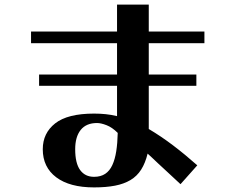

<svg xmlns="http://www.w3.org/2000/svg" viewBox="-20 -739 1040 835"><path d="M115 -602H489V-719H627V-602H869V-551H627V-415H834V-366H627V-178Q681 -146 733 -106.5Q785 -67 838 -20L765 62Q732 31 708.5 9.5Q685 -12 668.5 -27.5Q652 -43 641 -53.5Q630 -64 622 -71Q612 -30 594 -1.5Q576 27 547.5 44Q519 61 480 68.5Q441 76 389 76Q283 76 224.5 32Q166 -12 166 -90Q166 -160 220 -202.5Q274 -245 389 -245Q415 -245 439.5 -242.5Q464 -240 489 -234V-366H150V-415H489V-551H115ZM492 -161Q468 -185 443.5 -194.5Q419 -204 402 -204Q355 -204 331 -174Q307 -144 307 -90Q307 -29 328.5 0.5Q350 30 389 30Q418 30 437.5 17Q457 4 468.5 -21Q480 -46 485.5 -81Q491 -116 492 -161Z"/></svg>

Font: Cafe24 ClassicType
Style: Regular
Weight: 400
Designer: Cafe24 thkim, hmlim, mnelim & 4IR
Foundry: Cafe24
Version: Version 1.000